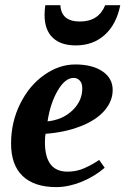

<svg xmlns="http://www.w3.org/2000/svg" viewBox="-20 -724 492 753"><path d="M421.9 -371.1Q421.9 -327.1 389.6 -290Q357.4 -252.9 296.6 -229Q235.8 -205.1 158.7 -199.2Q156.2 -189.5 156.2 -166Q156.2 -50.8 244.6 -50.8Q280.8 -50.8 311.5 -64.7Q342.3 -78.6 369.1 -96.7L390.6 -65.9Q347.7 -29.8 297.4 -10Q247.1 9.8 200.7 9.8Q114.3 9.8 68.8 -33.7Q23.4 -77.1 23.4 -161.1Q23.4 -245.1 59.1 -316.9Q94.7 -388.7 153.3 -429.9Q211.9 -471.2 274.9 -471.2Q342.3 -471.2 382.1 -444.1Q421.9 -417 421.9 -371.1ZM166.5 -248Q226.1 -254.4 264.4 -291.3Q302.7 -328.1 302.7 -377.4Q302.7 -397.9 292.7 -408.2Q282.7 -418.5 269 -418.5Q235.4 -418.5 206.3 -368.7Q177.2 -318.8 166.5 -248ZM276.9 -545.9Q218.3 -545.9 186.5 -576.4Q154.8 -606.9 154.8 -665.5Q154.8 -683.6 157.7 -703.6H216.8Q220.2 -639.6 293.5 -639.6Q366.7 -639.6 392.6 -703.6H451.7Q436.5 -628.4 390.9 -587.2Q345.2 -545.9 276.9 -545.9Z"/></svg>

Font: Liberation Serif
Style: Bold Italic
Weight: 700
Italic angle: -16.333°
Designer: Steve Matteson
Foundry: Ascender Corporation
Version: Version 2.1.5